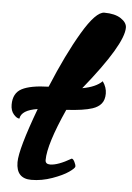

<svg xmlns="http://www.w3.org/2000/svg" viewBox="-67 -740 547 794"><g transform="rotate(5 206.5 -342.5)"><path d="M165 -55Q197 -55 252 -87Q258 -87 264 -75Q270 -63 270 -56Q270 -49 246.5 -32.5Q223 -16 179.5 -0.5Q136 15 93 15Q30 15 30 -53Q30 -107 94 -279Q27 -269 22 -233Q11 -233 -2 -248Q-15 -263 -15 -288Q-15 -336 20.5 -354.5Q56 -373 131 -375Q188 -513 243.5 -606.5Q299 -700 334 -700Q378 -700 403 -683.5Q428 -667 428 -646Q428 -576 270 -381Q326 -391 352 -417Q369 -393 369 -367Q369 -341 356.5 -325.5Q344 -310 320 -302Q284 -290 212 -286Q145 -137 145 -72Q145 -55 165 -55Z"/></g></svg>

Font: Clara
Style: Regular
Weight: 400
Designer: Proyecto DEMO
Foundry: Proyecto DEMO
Version: Version 1.002